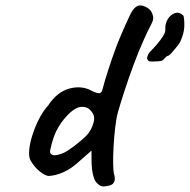

<svg xmlns="http://www.w3.org/2000/svg" viewBox="-20 -665 697 705"><path d="M367 19Q354 22 343 13.5Q332 5 327 -6Q320 -25 318 -43.5Q316 -62 316 -82V-112L276 -77Q242 -45 211.5 -32Q181 -19 157 -19Q146 -21 132 -31Q118 -41 107 -54.5Q96 -68 91 -78Q85 -92 87.5 -116.5Q90 -141 99.5 -170.5Q109 -200 123.5 -228.5Q138 -257 157 -278Q190 -328 235.5 -340Q281 -352 318 -331Q339 -321 346.5 -323Q354 -325 357 -339Q361 -355 365.5 -370Q370 -385 379 -413Q404 -489 422.5 -532Q441 -575 456 -607Q467 -630 477 -638Q487 -646 495 -645Q506 -645 520 -637Q534 -629 539 -615Q543 -606 542.5 -597Q542 -588 536 -577Q523 -553 505.5 -513.5Q488 -474 470.5 -427Q453 -380 438 -334Q423 -288 413 -253Q407 -231 403 -197Q399 -163 397 -127.5Q395 -92 395.5 -64.5Q396 -37 398 -29Q404 -9 400 1Q396 11 387 14.5Q378 18 367 19ZM201 -99Q215 -103 226.5 -110.5Q238 -118 253 -129Q283 -152 299.5 -169.5Q316 -187 324 -217Q328 -233 323 -244Q318 -255 307 -265Q295 -274 277 -272.5Q259 -271 237 -251Q213 -229 194 -197.5Q175 -166 164 -112Q162 -102 171 -97Q180 -92 201 -99ZM539 -439Q529 -439 526.5 -440.5Q524 -442 520 -449Q520 -456 523.5 -464Q527 -472 534 -478Q544 -488 556.5 -502.5Q569 -517 578.5 -532Q588 -547 587 -557Q586 -579 596.5 -595.5Q607 -612 623 -617Q639 -622 654 -607Q658 -586 656.5 -564Q655 -542 644 -517Q642 -510 631.5 -496.5Q621 -483 610.5 -471.5Q600 -460 597 -460Q593 -460 588 -454.5Q583 -449 579 -445Q575 -441 562.5 -440Q550 -439 539 -439Z"/></svg>

Font: Caveat SemiBold
Style: Regular
Weight: 600
Designer: Pablo Impallari
Foundry: Pablo Impallari
Version: Version 2.000